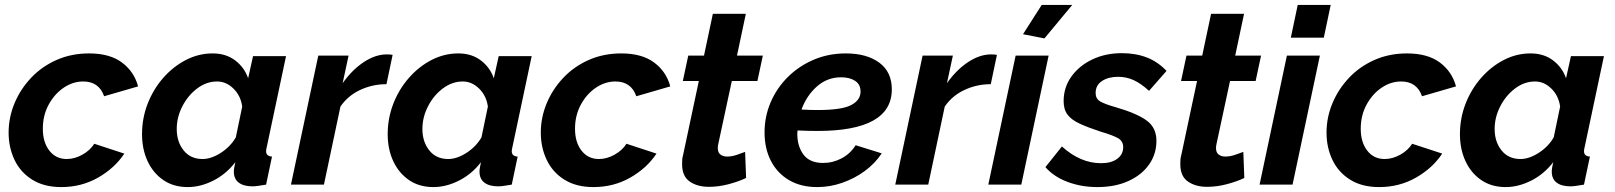

<svg xmlns="http://www.w3.org/2000/svg" viewBox="-20 -750 6560 780"><path d="M229 10Q159 10 111 -20Q63 -50 39 -100.5Q15 -151 15 -211Q15 -273 39 -330.5Q63 -388 106.5 -434Q150 -480 210 -506.5Q270 -533 342 -533Q426 -533 475.5 -496Q525 -459 541 -399L403 -359Q382 -419 318 -419Q276 -419 238.5 -393.5Q201 -368 177.5 -324.5Q154 -281 154 -227Q154 -172 180.5 -138Q207 -104 251 -104Q283 -104 314.5 -121.5Q346 -139 363 -166L485 -126Q446 -67 378.5 -28.5Q311 10 229 10Z M743 10Q685 10 643.5 -18.5Q602 -47 579.5 -95.5Q557 -144 557 -205Q557 -270 580 -329Q603 -388 643.5 -434Q684 -480 735.5 -506.5Q787 -533 844 -533Q898 -533 935.5 -504.5Q973 -476 988 -432L1008 -522H1142L1064 -154Q1061 -142 1061 -136Q1061 -115 1085 -114L1061 0Q1043 3 1029.5 5Q1016 7 1006 7Q970 7 950 -8Q930 -23 930 -53Q930 -66 936 -91Q898 -42 846 -16Q794 10 743 10ZM803 -104Q838 -104 877 -129Q916 -154 938 -192L964 -317Q958 -361 928.5 -390Q899 -419 862 -419Q819 -419 781.5 -391Q744 -363 721 -318.5Q698 -274 698 -226Q698 -174 726 -139Q754 -104 803 -104Z M1273 -524H1396L1372 -412Q1410 -466 1457.5 -497.5Q1505 -529 1551 -529Q1568 -529 1575 -527L1550 -408Q1493 -408 1443 -384.5Q1393 -361 1363 -317L1296 0H1162Z M1741 10Q1683 10 1641.5 -18.5Q1600 -47 1577.5 -95.5Q1555 -144 1555 -205Q1555 -270 1578 -329Q1601 -388 1641.5 -434Q1682 -480 1733.5 -506.5Q1785 -533 1842 -533Q1896 -533 1933.5 -504.5Q1971 -476 1986 -432L2006 -522H2140L2062 -154Q2059 -142 2059 -136Q2059 -115 2083 -114L2059 0Q2041 3 2027.5 5Q2014 7 2004 7Q1968 7 1948 -8Q1928 -23 1928 -53Q1928 -66 1934 -91Q1896 -42 1844 -16Q1792 10 1741 10ZM1801 -104Q1836 -104 1875 -129Q1914 -154 1936 -192L1962 -317Q1956 -361 1926.5 -390Q1897 -419 1860 -419Q1817 -419 1779.5 -391Q1742 -363 1719 -318.5Q1696 -274 1696 -226Q1696 -174 1724 -139Q1752 -104 1801 -104Z M2391 10Q2321 10 2273 -20Q2225 -50 2201 -100.5Q2177 -151 2177 -211Q2177 -273 2201 -330.5Q2225 -388 2268.5 -434Q2312 -480 2372 -506.5Q2432 -533 2504 -533Q2588 -533 2637.5 -496Q2687 -459 2703 -399L2565 -359Q2544 -419 2480 -419Q2438 -419 2400.5 -393.5Q2363 -368 2339.5 -324.5Q2316 -281 2316 -227Q2316 -172 2342.5 -138Q2369 -104 2413 -104Q2445 -104 2476.5 -121.5Q2508 -139 2525 -166L2647 -126Q2608 -67 2540.5 -28.5Q2473 10 2391 10Z M2751 -83Q2751 -92 2751.5 -101Q2752 -110 2755 -120L2819 -421H2754L2776 -524H2840L2876 -694H3010L2974 -524H3079L3057 -421H2953L2898 -165Q2897 -161 2896.5 -156.5Q2896 -152 2896 -149Q2896 -130 2907 -122Q2918 -114 2934 -114Q2953 -114 2973.5 -121Q2994 -128 3007 -133L3011 -27Q2982 -13 2941 -2Q2900 9 2860 9Q2813 9 2782 -12.5Q2751 -34 2751 -83Z M3300 10Q3233 10 3185 -18.5Q3137 -47 3111.5 -97Q3086 -147 3086 -212Q3086 -277 3111 -335Q3136 -393 3181 -437.5Q3226 -482 3286 -507.5Q3346 -533 3416 -533Q3501 -533 3552 -495.5Q3603 -458 3603 -387Q3603 -218 3301 -218Q3283 -218 3262.5 -218.5Q3242 -219 3220 -220Q3219 -214 3219 -207Q3219 -155 3244.5 -121.5Q3270 -88 3324 -88Q3364 -88 3399.5 -107Q3435 -126 3456 -160L3562 -127Q3535 -86 3493.5 -55.5Q3452 -25 3402 -7.5Q3352 10 3300 10ZM3397 -436Q3341 -436 3299 -399Q3257 -362 3236 -305Q3253 -304 3269.5 -303.5Q3286 -303 3302 -303Q3399 -303 3437.5 -323Q3476 -343 3476 -378Q3476 -407 3454 -421.5Q3432 -436 3397 -436Z M3728 -524H3851L3827 -412Q3865 -466 3912.5 -497.5Q3960 -529 4006 -529Q4023 -529 4030 -527L4005 -408Q3948 -408 3898 -384.5Q3848 -361 3818 -317L3751 0H3617Z M4106 -524H4240L4129 0H3995ZM4223 -594 4136 -611 4212 -730H4336Z M4438 10Q4373 10 4317 -11Q4261 -32 4227 -71L4294 -155Q4369 -87 4453 -87Q4495 -87 4519 -105Q4543 -123 4543 -152Q4543 -177 4521.5 -189Q4500 -201 4452 -215Q4400 -232 4366.5 -247.5Q4333 -263 4317 -284Q4301 -305 4301 -339Q4301 -395 4332.5 -439Q4364 -483 4417.5 -508.5Q4471 -534 4537 -534Q4594 -534 4639 -516.5Q4684 -499 4719 -462L4648 -381Q4615 -411 4585.5 -424.5Q4556 -438 4522 -438Q4483 -438 4457 -421Q4431 -404 4431 -372Q4431 -349 4449.5 -338Q4468 -327 4514 -314Q4597 -290 4637.5 -261Q4678 -232 4678 -178Q4678 -124 4648 -81.5Q4618 -39 4564 -14.5Q4510 10 4438 10Z M4775 -83Q4775 -92 4775.5 -101Q4776 -110 4779 -120L4843 -421H4778L4800 -524H4864L4900 -694H5034L4998 -524H5103L5081 -421H4977L4922 -165Q4921 -161 4920.5 -156.5Q4920 -152 4920 -149Q4920 -130 4931 -122Q4942 -114 4958 -114Q4977 -114 4997.5 -121Q5018 -128 5031 -133L5035 -27Q5006 -13 4965 -2Q4924 9 4884 9Q4837 9 4806 -12.5Q4775 -34 4775 -83Z M5252 -730H5386L5358 -597H5224ZM5208 -524H5342L5231 0H5097Z M5583 10Q5513 10 5465 -20Q5417 -50 5393 -100.5Q5369 -151 5369 -211Q5369 -273 5393 -330.5Q5417 -388 5460.5 -434Q5504 -480 5564 -506.5Q5624 -533 5696 -533Q5780 -533 5829.5 -496Q5879 -459 5895 -399L5757 -359Q5736 -419 5672 -419Q5630 -419 5592.5 -393.5Q5555 -368 5531.5 -324.5Q5508 -281 5508 -227Q5508 -172 5534.5 -138Q5561 -104 5605 -104Q5637 -104 5668.5 -121.5Q5700 -139 5717 -166L5839 -126Q5800 -67 5732.5 -28.5Q5665 10 5583 10Z M6097 10Q6039 10 5997.5 -18.5Q5956 -47 5933.5 -95.5Q5911 -144 5911 -205Q5911 -270 5934 -329Q5957 -388 5997.5 -434Q6038 -480 6089.5 -506.5Q6141 -533 6198 -533Q6252 -533 6289.5 -504.5Q6327 -476 6342 -432L6362 -522H6496L6418 -154Q6415 -142 6415 -136Q6415 -115 6439 -114L6415 0Q6397 3 6383.5 5Q6370 7 6360 7Q6324 7 6304 -8Q6284 -23 6284 -53Q6284 -66 6290 -91Q6252 -42 6200 -16Q6148 10 6097 10ZM6157 -104Q6192 -104 6231 -129Q6270 -154 6292 -192L6318 -317Q6312 -361 6282.5 -390Q6253 -419 6216 -419Q6173 -419 6135.5 -391Q6098 -363 6075 -318.5Q6052 -274 6052 -226Q6052 -174 6080 -139Q6108 -104 6157 -104Z"/></svg>

Font: Raleway
Style: Bold Italic
Weight: 700
Italic angle: -12°
Designer: Matt McInerney, Pablo Impallari, Rodrigo Fuenzalida
Foundry: Matt McInerney, Pablo Impallari, Rodrigo Fuenzalida
Version: Version 4.101;RELEASE